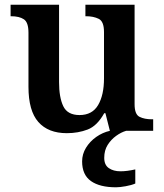

<svg xmlns="http://www.w3.org/2000/svg" viewBox="-20 -556 695 816"><path d="M264 10Q185 10 143 -37.5Q101 -85 101 -187V-417Q101 -461 81.5 -474Q62 -487 27 -487H25V-536H231V-207Q231 -142 249 -104.5Q267 -67 318 -67Q372 -67 397 -109.5Q422 -152 422 -223V-420Q422 -465 399.5 -476Q377 -487 346 -487H343V-536H552V-113Q552 -70 573 -59.5Q594 -49 625 -49H631V0H447L428 -75H423Q393 -21 352.5 -5.5Q312 10 264 10ZM473 240Q404 240 366.5 213.5Q329 187 329 130Q329 99 345.5 72Q362 45 389 26Q416 7 447 0H516Q495 6 473.5 21.5Q452 37 437.5 60Q423 83 423 115Q423 145 442.5 158.5Q462 172 492 172Q506 172 521.5 170Q537 168 555 164V224Q539 231 514 235.5Q489 240 473 240Z"/></svg>

Font: Noto Serif Toto SemiBold
Style: Regular
Weight: 600
Designer: Monotype Design Team
Foundry: Monotype Imaging Inc.
Version: Version 2.001; ttfautohint (v1.8.4.7-5d5b)